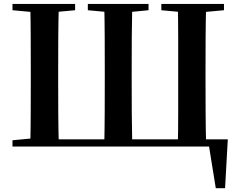

<svg xmlns="http://www.w3.org/2000/svg" viewBox="-20 -761 1233 997"><path d="M137.2 0Q139.2 -86.6 139.5 -173.9Q139.9 -261.2 139.9 -349.8V-392.8Q139.9 -481 139.5 -568.3Q139.2 -655.6 137.2 -740.5H285.6Q283.1 -654.1 282.6 -567.4Q282.1 -480.6 282.1 -392.1V-349.8Q282.1 -259 282.6 -172.1Q283.1 -85.2 285.6 0ZM521.3 0Q523.3 -86.6 523.7 -173.9Q524.1 -261.2 524.1 -349.8V-392.1Q524.1 -481 523.7 -568.3Q523.3 -655.6 521.3 -740.5H666.8Q664.8 -654.9 664.3 -567.9Q663.8 -481 663.8 -392.8V-349.8Q663.8 -259 664.3 -172.1Q664.8 -85.2 666.8 0ZM903.3 0Q905.3 -85.2 905.3 -172.1Q905.3 -259 905.3 -349.8V-392.1Q905.3 -480.3 905.3 -567.6Q905.3 -654.9 903.3 -740.5H1050.6Q1048.2 -655.6 1047.7 -568.3Q1047.2 -481 1047.2 -392.8V-349.8Q1047.2 -261.2 1047.7 -173.9Q1048.2 -86.6 1050.6 0ZM210.9 0V-37.6H1162.9L1148.7 216.3H1100.5L1060.2 -33.6L1124.7 0ZM44.8 -707.9V-740.5H370V-707.9L221.3 -694.2H193.8ZM436.1 -707.9V-740.5H751.3V-707.9L610.1 -694.2H584.1ZM817.8 -707.9V-740.5H1143V-707.9L994 -694.2H966.5ZM44.8 0V-32.6L198.2 -47.3H211.1V0Z"/></svg>

Font: Source Han Serif JP VF
Style: Regular
Weight: 250
Designer: Ryoko NISHIZUKA 西塚涼子 (kana & ideographs); Frank Grießhammer (Latin, Greek & Cyrillic); Wenlong ZHANG 张文龙 (bopomofo); San
Foundry: Adobe
Version: Version 2.001;hotconv 1.1.0;makeotfexe 2.6.0